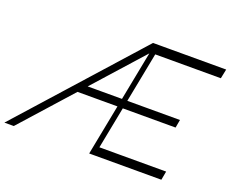

<svg xmlns="http://www.w3.org/2000/svg" viewBox="-170 -923 1339 1115"><g transform="rotate(20 499.5 -365.0)"><path d="M627 -672 639 -730H1052L1040 -672ZM471 0 613 -730H646L504 0ZM-53 0 600 -730H658L5 0ZM497 0 507 -54H927L917 0ZM555 -313 564 -363H900L891 -313ZM246 -313 289 -363H548L539 -313Z"/></g></svg>

Font: Savate ExtraLight
Style: Italic
Weight: 200
Italic angle: -11°
Designer: Max Esnée
Foundry: Plomb Type
Version: Version 2.000